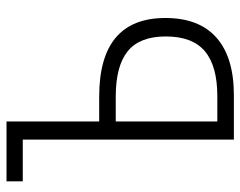

<svg xmlns="http://www.w3.org/2000/svg" viewBox="-96 -658 754 603"><g transform="rotate(-90 281.5 -357.0)"><path d="M144 0V-663H13V-714H201V-423H279Q526 -423 526 -215Q526 -109 464 -54.5Q402 0 284 0ZM201 -52H281Q375 -52 421.5 -91Q468 -130 468 -214Q468 -296 421.5 -333.5Q375 -371 279 -371H201Z"/></g></svg>

Font: Noto Sans Mono SemiCondensed Light
Style: Regular
Weight: 300
Width: 4
Designer: Monotype Design Team
Foundry: Monotype Imaging Inc.
Version: Version 2.014; ttfautohint (v1.8.4.7-5d5b)